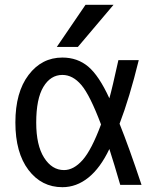

<svg xmlns="http://www.w3.org/2000/svg" viewBox="-20 -778 657 810"><path d="M406.2 -252.9Q359.4 -377 323.2 -419.4Q287.1 -461.9 243.2 -461.9Q193.4 -461.9 163.1 -411.6Q132.8 -361.3 132.8 -260.7Q132.8 -165 166 -112.8Q199.2 -60.5 250 -60.5Q291 -60.5 328.6 -103Q366.2 -145.5 406.2 -252.9ZM340.8 -757.8H459L308.6 -580.1H219.7ZM479.5 -524.4H565.4Q526.4 -365.2 484.4 -255.9Q523.4 -159.2 577.1 2H487.3Q461.9 -85.9 441.4 -149.4Q403.3 -69.3 353 -28.8Q302.7 11.7 243.2 11.7Q155.3 11.7 100.1 -61Q44.9 -133.8 44.9 -261.2Q44.9 -388.7 100.6 -461.9Q156.2 -535.2 243.2 -535.2Q306.6 -535.2 352.1 -497.1Q397.5 -459 441.4 -363.3Q453.1 -404.3 479.5 -524.4Z"/></svg>

Font: irohakakuC Regular
Style: Regular
Weight: 400
Designer: [Source Han Sans]
Ryoko NISHIZUKA Ë•øÂ°öÊ∂ºÂ≠ê (kana & ideographs); Paul D. Hunt (Latin, Greek & Cyrillic); Wenlong ZHAN
Version: Version 1.001.20160904